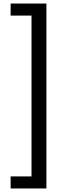

<svg xmlns="http://www.w3.org/2000/svg" viewBox="-20 -820 364 1084"><path d="M40 244H242V-800H40V-732H158V176H40Z"/></svg>

Font: Noto Sans Malayalam SemiCondensed
Style: Regular
Weight: 400
Width: 4
Designer: Jelle Bosma - Monotype Design Team
Foundry: Monotype Imaging Inc.
Version: Version 2.104